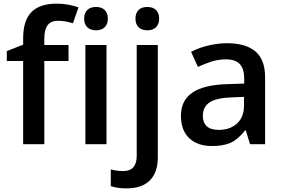

<svg xmlns="http://www.w3.org/2000/svg" viewBox="-20 -785 1541 1045"><path d="M353 -453.1H221.2V0H106V-453.1H17.1V-506.8L106 -542V-577.1Q106 -672.9 150.9 -719Q195.8 -765.1 288.1 -765.1Q348.6 -765.1 407.2 -745.1L377 -658.2Q334.5 -671.9 295.9 -671.9Q256.8 -671.9 239 -647.7Q221.2 -623.5 221.2 -575.2V-540H353ZM559.6 0H444.8V-540H559.6ZM438 -683.1Q438 -713.9 454.8 -730.5Q471.7 -747.1 502.9 -747.1Q533.2 -747.1 550 -730.5Q566.9 -713.9 566.9 -683.1Q566.9 -653.8 550 -637Q533.2 -620.1 502.9 -620.1Q471.7 -620.1 454.8 -637Q438 -653.8 438 -683.1Z M668.9 240.2Q617.2 240.2 583 228V137.2Q616.2 146 650.9 146Q724.1 146 724.1 63V-540H838.9V70.8Q838.9 154.3 795.2 197.3Q751.5 240.2 668.9 240.2ZM717.3 -683.1Q717.3 -713.9 734.1 -730.5Q751 -747.1 782.2 -747.1Q812.5 -747.1 829.3 -730.5Q846.2 -713.9 846.2 -683.1Q846.2 -653.8 829.3 -637Q812.5 -620.1 782.2 -620.1Q751 -620.1 734.1 -637Q717.3 -653.8 717.3 -683.1Z M1340.8 0 1317.9 -75.2H1314Q1274.9 -25.9 1235.4 -8.1Q1195.8 9.8 1133.8 9.8Q1054.2 9.8 1009.5 -33.2Q964.8 -76.2 964.8 -154.8Q964.8 -238.3 1026.9 -280.8Q1088.9 -323.2 1215.8 -327.1L1309.1 -330.1V-358.9Q1309.1 -410.6 1284.9 -436.3Q1260.7 -461.9 1210 -461.9Q1168.5 -461.9 1130.4 -449.7Q1092.3 -437.5 1057.1 -420.9L1020 -502.9Q1064 -525.9 1116.2 -537.8Q1168.5 -549.8 1214.8 -549.8Q1317.9 -549.8 1370.4 -504.9Q1422.9 -460 1422.9 -363.8V0ZM1169.9 -78.1Q1232.4 -78.1 1270.3 -113Q1308.1 -147.9 1308.1 -210.9V-257.8L1238.8 -254.9Q1157.7 -252 1120.8 -227.8Q1084 -203.6 1084 -153.8Q1084 -117.7 1105.5 -97.9Q1127 -78.1 1169.9 -78.1Z"/></svg>

Font: f0_46533          
Style: Regular
Weight: 600
Foundry: Ascender Corporation
Version: Version 1.10